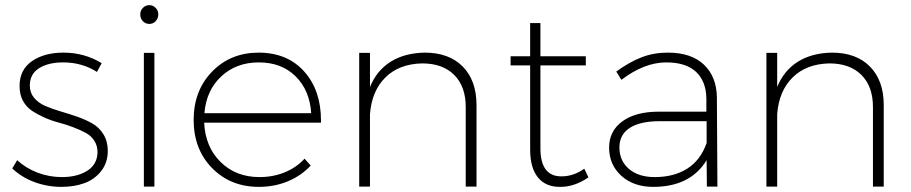

<svg xmlns="http://www.w3.org/2000/svg" viewBox="-20 -727 3550 748"><path d="M27.8 -70.8 46.9 -103Q80.6 -71.8 126.2 -54.4Q171.9 -37.1 221.2 -37.1Q279.8 -37.1 318.8 -61Q357.9 -85 359.9 -131.8Q360.4 -158.2 347.9 -178Q335.4 -197.8 314.2 -209.2Q293 -220.7 265.6 -231.2Q238.3 -241.7 209.5 -249.3Q180.7 -256.8 153.3 -269Q126 -281.2 104.2 -295.7Q82.5 -310.1 69.3 -334.5Q56.2 -358.9 56.2 -391.1Q56.2 -455.6 104.5 -488.8Q152.8 -522 227.1 -522Q308.6 -522 376 -481L357.9 -446.8Q299.3 -483.9 226.1 -483.9Q168 -483.9 132.1 -461.2Q96.2 -438.5 96.2 -394Q96.2 -365.7 113 -345.7Q129.9 -325.7 156.5 -314.2Q183.1 -302.7 215.6 -293.2Q248 -283.7 280.5 -272.5Q313 -261.2 339.6 -246.1Q366.2 -231 383.1 -203.6Q399.9 -176.3 399.9 -139.2Q399.9 -92.8 373.8 -60.1Q347.7 -27.3 308.1 -13.2Q268.6 1 219.2 1Q164.1 1 113.8 -17.8Q63.5 -36.6 27.8 -70.8Z M526.4 -670.9Q526.4 -686 536.9 -696.5Q547.4 -707 561.5 -707Q575.7 -707 586.2 -696.5Q596.7 -686 596.7 -670.9Q596.7 -655.3 586.4 -644.5Q576.2 -633.8 561.5 -633.8Q546.9 -633.8 536.6 -644.5Q526.4 -655.3 526.4 -670.9ZM540.5 0V-521H581.5V0Z M988.3 -522Q1101.6 -521.5 1167 -446.3Q1230.5 -373.5 1230.5 -257.8Q1230.5 -253.4 1230.5 -249H775.4Q779.8 -154.3 839.6 -95.7Q899.4 -37.1 990.7 -37.1Q1043.9 -37.1 1089.4 -55.7Q1134.8 -74.2 1166.5 -108.9L1190.4 -82Q1153.8 -42.5 1101.8 -20.8Q1049.8 1 988.3 1Q877.9 1 806.2 -72.3Q734.4 -145.5 734.4 -259.8Q734.4 -374 806.2 -448Q877.9 -522 988.3 -522ZM776.4 -286.1H1192.4Q1186.5 -375.5 1131.6 -429.7Q1076.7 -483.9 988.3 -483.9Q900.4 -483.9 842 -429.4Q783.7 -375 776.4 -286.1Z M1379.4 0V-521H1421.4V-388.2Q1447.8 -452.6 1502 -486.6Q1556.2 -520.5 1634.3 -522Q1729.5 -522 1783 -467.5Q1836.4 -413.1 1836.4 -317.9V0H1794.4V-310.1Q1794.4 -390.1 1749.5 -435.1Q1704.6 -480 1624.5 -480Q1534.7 -478 1481.4 -425.3Q1428.2 -372.6 1421.4 -282.2V0Z M1969.2 -472.2V-507.8H2045.4V-637.2H2085.4V-507.8H2262.2V-472.2H2085.4V-148.9Q2085.4 -93.8 2106.4 -66.4Q2127 -40 2165.5 -40Q2167 -40 2168.5 -40Q2214.4 -40 2256.3 -69.8L2272.5 -36.1Q2218.8 1 2163.6 1Q2162.1 1 2160.6 1Q2106 1 2076.2 -35.2Q2045.4 -72.3 2045.4 -144V-472.2Z M2353 -151.9Q2353 -216.8 2404.8 -254.4Q2456.5 -292 2546.9 -292H2731.9V-342.8Q2731 -410.2 2691.7 -447Q2652.3 -483.9 2575.7 -483.9Q2490.2 -483.9 2400.9 -416L2380.9 -448.2Q2431.2 -484.9 2478.5 -503.4Q2525.9 -522 2582 -522Q2672.9 -522 2722.4 -475.1Q2772 -428.2 2772.9 -346.2L2774.9 0H2733.9L2732.9 -103Q2669.4 1 2524.9 1Q2448.2 1 2400.6 -42.2Q2353 -85.4 2353 -151.9ZM2393.1 -152.8Q2393.1 -100.6 2430.4 -68.8Q2467.8 -37.1 2530.8 -37.1Q2605.5 -37.1 2657.5 -70.1Q2709.5 -103 2732.9 -169.9V-254.9H2550.8Q2474.1 -254.9 2433.6 -228.8Q2393.1 -202.6 2393.1 -152.8Z M2965.8 0V-521H3007.8V-388.2Q3034.2 -452.6 3088.4 -486.6Q3142.6 -520.5 3220.7 -522Q3315.9 -522 3369.4 -467.5Q3422.9 -413.1 3422.9 -317.9V0H3380.9V-310.1Q3380.9 -390.1 3335.9 -435.1Q3291 -480 3210.9 -480Q3121.1 -478 3067.9 -425.3Q3014.6 -372.6 3007.8 -282.2V0Z"/></svg>

Font: Montserrat Ultra Light
Style: Regular
Weight: 200
Designer: Julieta Ulanovsky
Foundry: Julieta Ulanovsky
Version: Version 3.001;PS 003.001;hotconv 1.0.70;makeotf.lib2.5.58329